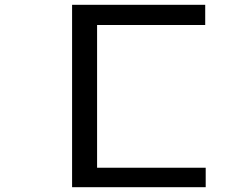

<svg xmlns="http://www.w3.org/2000/svg" viewBox="-20 -690 1040 799"><path d="M280 89V-670H834V-586H384V8H836V89Z"/></svg>

Font: Inconsolata UltraExpanded Medium
Style: Regular
Weight: 500
Width: 9
Monospace: yes
Designer: Raph Levien, Cyreal, Brenton Simpson
Foundry: Raph Levien, Cyreal, Google
Version: Version 3.001; ttfautohint (v1.8.2.53-6de2)